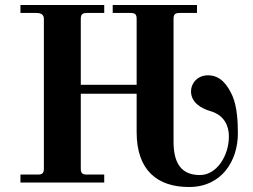

<svg xmlns="http://www.w3.org/2000/svg" viewBox="-20 -732 1016 770"><path d="M62 0H398V-32H328C310 -32 304 -38 304 -56V-356H528V-202C528 -48 612 18 738 18C870 18 934 -88 934 -197C934 -243 931 -305 912 -348C892 -392 864 -430 814 -430C772 -430 746 -398 746 -366C746 -319 790 -296 825 -286C882 -269 898 -224 898 -185C898 -107 849 -30 782 -30C708 -30 676 -76 676 -164V-656C676 -674 682 -680 700 -680H770V-712H432V-680H504C522 -680 528 -674 528 -656V-392H304V-656C304 -674 310 -680 328 -680H398V-712H62V-680H126C144 -680 156 -674 156 -656V-56C156 -38 150 -32 132 -32H62Z"/></svg>

Font: Old Standard
Style: Bold
Weight: 700
Designer: Alexey Kryukov <alexios@thessalonica.org.ru>
Version: Version 2.0.2